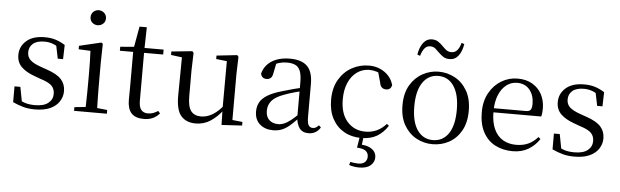

<svg xmlns="http://www.w3.org/2000/svg" viewBox="-57 -985 4648 1440"><g transform="rotate(5 2267.0 -265.5)"><path d="M221 15Q173 15 134 4.5Q95 -6 54 -25V-144H98L122 -18L85 -20V-56Q113 -37 144 -27Q175 -17 219 -17Q285 -17 318.5 -44Q352 -71 352 -113Q352 -150 329.5 -173.5Q307 -197 246 -216L194 -235Q133 -257 97.5 -291.5Q62 -326 62 -382Q62 -445 110.5 -488Q159 -531 249 -531Q294 -531 329.5 -520Q365 -509 402 -486L399 -379H359L335 -496L366 -490V-458Q336 -479 308 -488.5Q280 -498 249 -498Q192 -498 163 -473Q134 -448 134 -408Q134 -372 158 -349.5Q182 -327 236 -308L287 -290Q363 -264 395 -228Q427 -192 427 -140Q427 -97 403.5 -61.5Q380 -26 335 -5.5Q290 15 221 15Z M515 0V-28L625 -39H656L762 -28V0ZM598 0Q599 -24 600 -65Q601 -106 601.5 -150.5Q602 -195 602 -229V-289Q602 -340 601 -381Q600 -422 598 -459L509 -463V-489L674 -528L686 -520L683 -380V-229Q683 -195 683.5 -150.5Q684 -106 685 -65Q686 -24 687 0ZM635 -655Q611 -655 594 -670.5Q577 -686 577 -711Q577 -736 594 -752Q611 -768 635 -768Q658 -768 675.5 -752Q693 -736 693 -711Q693 -686 675.5 -670.5Q658 -655 635 -655Z M959 -479V-516H1144V-479ZM1040 15Q977 15 947 -18Q917 -51 917 -118Q917 -142 917.5 -161Q918 -180 918 -207V-479H818V-509L939 -519L919 -504L949 -672H1004L1000 -501V-489V-118Q1000 -71 1017.5 -50Q1035 -29 1068 -29Q1090 -29 1107 -35.5Q1124 -42 1144 -54L1159 -37Q1138 -12 1109 1.5Q1080 15 1040 15Z M1431 15Q1360 15 1321 -29.5Q1282 -74 1283 -186L1286 -484L1308 -467L1203 -481V-507L1360 -523L1370 -511L1366 -380V-185Q1366 -105 1391.5 -73Q1417 -41 1466 -41Q1513 -41 1556 -68Q1599 -95 1635 -142L1658 -103H1632Q1593 -51 1543 -18Q1493 15 1431 15ZM1626 9 1623 -114V-116L1624 -471L1543 -480V-506L1698 -523L1708 -511L1704 -380V-35L1780 -27V0Z M2013 15Q1953 15 1914 -19Q1875 -53 1875 -115Q1875 -154 1892 -184.5Q1909 -215 1948.5 -239Q1988 -263 2054 -282Q2096 -295 2142 -307Q2188 -319 2228 -328V-303Q2188 -293 2147 -281.5Q2106 -270 2072 -257Q2008 -234 1981.5 -202Q1955 -170 1955 -128Q1955 -82 1980.5 -58Q2006 -34 2048 -34Q2071 -34 2093 -43Q2115 -52 2143 -74Q2171 -96 2209 -134L2218 -87H2194Q2163 -54 2135.5 -31Q2108 -8 2079 3.5Q2050 15 2013 15ZM2280 14Q2235 14 2212.5 -16.5Q2190 -47 2187 -100V-103V-359Q2187 -415 2175 -445.5Q2163 -476 2138 -488Q2113 -500 2073 -500Q2044 -500 2015 -491.5Q1986 -483 1953 -465L1996 -492L1980 -413Q1976 -386 1963.5 -375Q1951 -364 1932 -364Q1896 -364 1888 -400Q1903 -461 1957 -496Q2011 -531 2095 -531Q2182 -531 2224.5 -489.5Q2267 -448 2267 -355V-108Q2267 -61 2278 -44.5Q2289 -28 2309 -28Q2322 -28 2332 -33.5Q2342 -39 2354 -52L2370 -37Q2354 -11 2331.5 1.5Q2309 14 2280 14Z M2677 15Q2604 15 2548 -17Q2492 -49 2460 -108.5Q2428 -168 2428 -251Q2428 -341 2465 -403.5Q2502 -466 2561.5 -498.5Q2621 -531 2690 -531Q2735 -531 2773 -514.5Q2811 -498 2837.5 -469Q2864 -440 2875 -399Q2866 -364 2833 -364Q2812 -364 2799.5 -375.5Q2787 -387 2783 -413L2758 -502L2808 -462Q2777 -482 2750 -490.5Q2723 -499 2695 -499Q2644 -499 2603 -470Q2562 -441 2538.5 -388Q2515 -335 2515 -262Q2515 -154 2568 -94.5Q2621 -35 2705 -35Q2750 -35 2789 -52.5Q2828 -70 2861 -107L2877 -94Q2844 -42 2796 -13.5Q2748 15 2677 15ZM2653 90 2668 -2H2696L2685 81L2671 64Q2731 65 2763.5 89Q2796 113 2796 150Q2796 187 2767 212Q2738 237 2682 237Q2658 237 2639.5 233.5Q2621 230 2606 225L2612 201Q2628 204 2643 206Q2658 208 2672 208Q2706 208 2722.5 192Q2739 176 2739 150Q2739 123 2719 107.5Q2699 92 2653 90Z M3214 15Q3148 15 3091.5 -16Q3035 -47 3000 -107.5Q2965 -168 2965 -258Q2965 -348 3001 -408.5Q3037 -469 3094 -500Q3151 -531 3214 -531Q3279 -531 3336 -500.5Q3393 -470 3428.5 -409Q3464 -348 3464 -258Q3464 -168 3429 -107Q3394 -46 3337.5 -15.5Q3281 15 3214 15ZM3214 -16Q3289 -16 3331.5 -78Q3374 -140 3374 -257Q3374 -373 3331.5 -436Q3289 -499 3214 -499Q3140 -499 3097 -436Q3054 -373 3054 -257Q3054 -140 3097 -78Q3140 -16 3214 -16ZM3043 -645Q3052 -700 3077.5 -734Q3103 -768 3144 -768Q3170 -768 3189.5 -755.5Q3209 -743 3224 -727Q3241 -709 3257 -697Q3273 -685 3296 -685Q3322 -685 3339 -704.5Q3356 -724 3366 -761L3387 -754Q3378 -698 3352.5 -665Q3327 -632 3286 -632Q3258 -632 3239.5 -644Q3221 -656 3206 -671Q3189 -688 3173.5 -701.5Q3158 -715 3134 -715Q3109 -715 3092 -695Q3075 -675 3064 -637Z M3817 15Q3744 15 3686 -15Q3628 -45 3595 -106Q3562 -167 3562 -257Q3562 -341 3596.5 -402.5Q3631 -464 3687 -497.5Q3743 -531 3809 -531Q3874 -531 3920.5 -503.5Q3967 -476 3991.5 -429Q4016 -382 4016 -323Q4016 -287 4009 -263H3601V-294H3891Q3918 -294 3927 -308Q3936 -322 3936 -352Q3936 -416 3902 -457.5Q3868 -499 3807 -499Q3763 -499 3727 -471.5Q3691 -444 3670 -392.5Q3649 -341 3649 -269Q3649 -188 3673.5 -136Q3698 -84 3741 -59.5Q3784 -35 3839 -35Q3892 -35 3931.5 -53.5Q3971 -72 4002 -108L4018 -94Q3985 -44 3935 -14.5Q3885 15 3817 15Z M4282 15Q4234 15 4195 4.5Q4156 -6 4115 -25V-144H4159L4183 -18L4146 -20V-56Q4174 -37 4205 -27Q4236 -17 4280 -17Q4346 -17 4379.5 -44Q4413 -71 4413 -113Q4413 -150 4390.5 -173.5Q4368 -197 4307 -216L4255 -235Q4194 -257 4158.5 -291.5Q4123 -326 4123 -382Q4123 -445 4171.5 -488Q4220 -531 4310 -531Q4355 -531 4390.5 -520Q4426 -509 4463 -486L4460 -379H4420L4396 -496L4427 -490V-458Q4397 -479 4369 -488.5Q4341 -498 4310 -498Q4253 -498 4224 -473Q4195 -448 4195 -408Q4195 -372 4219 -349.5Q4243 -327 4297 -308L4348 -290Q4424 -264 4456 -228Q4488 -192 4488 -140Q4488 -97 4464.5 -61.5Q4441 -26 4396 -5.5Q4351 15 4282 15Z"/></g></svg>

Font: Noto Serif TC ExtraLight
Style: Regular
Weight: 400
Version: Version 2.002-H1;hotconv 1.1.0;makeotfexe 2.6.0